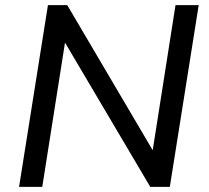

<svg xmlns="http://www.w3.org/2000/svg" viewBox="-20 -725 811 745"><path d="M54 0 166 -705H241L582 -126H570L661 -705H751L639 0H563L222 -577H235L144 0Z"/></svg>

Font: Nunito Sans 10pt Medium
Style: Italic
Weight: 500
Italic angle: -9°
Designer: Vernon Adams
Foundry: Vernon Adams
Version: Version 3.101;gftools[0.9.27]